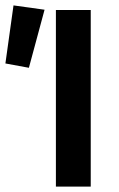

<svg xmlns="http://www.w3.org/2000/svg" viewBox="-36 -691 439 711"><path d="M171 0H300V-654H171ZM-16 -456 71 -440 129 -655 14 -671Z"/></svg>

Font: Source Sans Pro SemBd
Style: Regular
Weight: 700
Designer: Paul D. Hunt
Foundry: Adobe Systems Incorporated
Version: Version 2.020;PS 2.0;hotconv 1.0.86;makeotf.lib2.5.63406